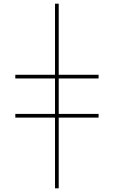

<svg xmlns="http://www.w3.org/2000/svg" viewBox="-20 -780 618 1040"><path d="M278 240V-143H63V-163H278V-355H63V-375H278V-760H298V-375H514V-355H298V-163H514V-143H298V240Z"/></svg>

Font: Noto Serif Display Semi
Style: Regular
Weight: 600
Designer: Monotype Design Team
Foundry: Monotype Imaging Inc.
Version: Version 1.900